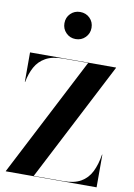

<svg xmlns="http://www.w3.org/2000/svg" viewBox="-110 -1118 831 1187"><g transform="rotate(10 306.0 -525.0)"><path d="M12.5 0V-2L397.5 -748H242.5Q173.5 -748 131.5 -724.5Q89.5 -701 67 -659.8Q44.5 -618.5 34.5 -565H32.5V-750H572.5V-748L187.5 -2H372.5Q441 -2 483 -26.2Q525 -50.5 547.8 -96Q570.5 -141.5 580.5 -205H582.5V0ZM295 -880Q259.5 -880 235 -904.8Q210.5 -929.5 210.5 -965Q210.5 -1001.5 235 -1025.8Q259.5 -1050 295 -1050Q331.5 -1050 356 -1025.8Q380.5 -1001.5 380.5 -965Q380.5 -929.5 356 -904.8Q331.5 -880 295 -880Z"/></g></svg>

Font: Bodoni Moda 96pt
Style: Bold
Weight: 700
Version: Version 2.005